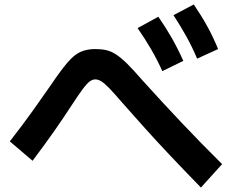

<svg xmlns="http://www.w3.org/2000/svg" viewBox="-20 -838 1040 861"><path d="M881 3Q806 -74 745 -138.5Q684 -203 631 -262Q578 -321 526 -380Q491 -421 469.5 -443Q448 -465 434 -473.5Q420 -482 407 -482Q395 -482 382.5 -473Q370 -464 351 -438.5Q332 -413 300 -364Q267 -313 225.5 -253.5Q184 -194 126 -117L24 -204Q84 -281 128.5 -343.5Q173 -406 209 -458Q253 -523 283 -558Q313 -593 341.5 -605.5Q370 -618 407 -618Q435 -618 457 -613Q479 -608 501 -593.5Q523 -579 550 -552.5Q577 -526 615 -482Q708 -379 795.5 -286.5Q883 -194 976 -102ZM708 -519Q685 -570 658 -616.5Q631 -663 597 -712L690 -763Q724 -714 751 -666.5Q778 -619 802 -565ZM864 -575Q842 -627 816 -674Q790 -721 758 -770L849 -818Q883 -768 909.5 -720Q936 -672 958 -618Z"/></svg>

Font: M PLUS 2 Thin
Style: Bold
Weight: 700
Version: Version 1.001